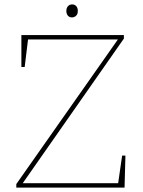

<svg xmlns="http://www.w3.org/2000/svg" viewBox="-20 -851 650 871"><path d="M54 0V-16L519 -678L522 -672H99L108 -679L92 -547H77V-692H542V-676L79 -14L76 -20H527L515 -13L534 -145H549L545 0ZM306 -772Q295 -772 288 -780Q281 -788 281 -801Q281 -815 288.5 -823Q296 -831 307 -831Q319 -831 326 -823Q333 -815 333 -801Q333 -787 325 -779.5Q317 -772 306 -772Z"/></svg>

Font: Bitter Thin Thin
Style: Regular
Weight: 250
Version: Version 2.002